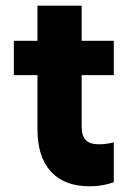

<svg xmlns="http://www.w3.org/2000/svg" viewBox="-20 -649 462 683"><path d="M29.3 -503.9H113.3V-628.9H270.5V-503.9H384.8V-381.8H270.5V-200.2Q270.5 -166.5 284.9 -151.1Q299.3 -135.7 332 -135.7Q357.4 -135.7 384.8 -142.6V-1Q346.2 13.7 298.8 13.7Q208.5 13.7 160.6 -39.1Q112.8 -91.8 113.3 -191.4V-381.8H29.3Z"/></svg>

Font: Wanted Sans ExtraBold
Style: Regular
Weight: 800
Designer: Original Design by Kil Hyung-jin and Kang Hanbin, Wanted Lab, Inc; Hangeul from Source Han Sans by Jang Soo-young and Ka
Foundry: Wanted Lab, Inc.
Version: Version 1.003